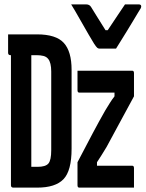

<svg xmlns="http://www.w3.org/2000/svg" viewBox="-20 -857 665 877"><path d="M510 -635H434Q429 -635 424.5 -638.5Q420 -642 410 -657Q402 -670 383.5 -701.5Q365 -733 344 -770.5Q323 -808 305 -837H373Q389 -837 396 -825Q405 -811 421 -784.5Q437 -758 462 -719H472Q498 -758 517 -786.5Q536 -815 551 -837H613Q625 -837 625 -828Q625 -824 623 -819.5Q621 -815 611 -800Q602 -785 588.5 -762.5Q575 -740 560 -715.5Q545 -691 531.5 -669.5Q518 -648 510 -635ZM149 -700Q236 -700 271.5 -661Q307 -622 307 -538V-178Q307 -77 270 -38.5Q233 0 150 0H41Q30 0 30 -11V-605H28Q17 -605 17 -616V-700ZM123 -95H152Q188 -95 201 -110Q214 -125 214 -171V-530Q214 -571 200 -588Q192 -598 178.5 -601.5Q165 -605 146 -605H123ZM334 -534H584Q592 -534 592 -523V-417Q555 -348 524 -291.5Q493 -235 467 -186Q454 -165 444 -148.5Q434 -132 423 -116V-100H584Q592 -100 592 -89V0H342Q334 0 334 -11V-116Q372 -189 402.5 -246.5Q433 -304 461 -353Q472 -371 482 -387Q492 -403 503 -417V-434H342Q334 -434 334 -445Z"/></svg>

Font: Recursive Mn Lnr St Med
Style: Regular
Weight: 500
Monospace: yes
Version: Version 1.079;hotconv 1.0.112;makeotfexe 2.5.65598; ttfautoh